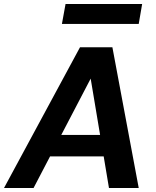

<svg xmlns="http://www.w3.org/2000/svg" viewBox="-43 -935 775 955"><path d="M-23 0 355 -700H516L647 0H499L408 -544L124 0ZM108 -157 163 -264H537L554 -157ZM265 -816 283 -915H664L647 -816Z"/></svg>

Font: DM Sans 20pt ExtraBold
Style: Italic
Weight: 800
Italic angle: -10°
Version: Version 4.004;gftools[0.9.30]